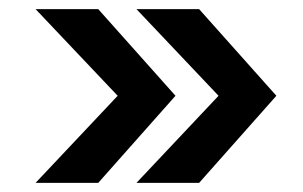

<svg xmlns="http://www.w3.org/2000/svg" viewBox="-20 -465 664 421"><path d="M279.2 -64 459.2 -255 279.2 -445H416.6L586 -255L416.6 -64ZM58 -64 238 -255 58 -445H195.4L364.8 -255L195.4 -64Z"/></svg>

Font: Maven Pro VF Beta
Style: Regular
Weight: 400
Designer: Joe Prince
Foundry: Joe Prince
Version: Version 2.002